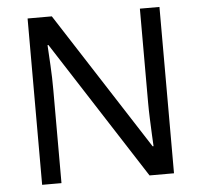

<svg xmlns="http://www.w3.org/2000/svg" viewBox="-51 -767 863 821"><g transform="rotate(-5 380.0 -357.0)"><path d="M663 0H558L176 -593H172Q174 -558 177 -506Q180 -454 180 -399V0H97V-714H201L582 -123H586Q585 -139 583.5 -171Q582 -203 580.5 -241Q579 -279 579 -311V-714H663Z"/></g></svg>

Font: Noto Sans Palmyrene
Style: Regular
Weight: 400
Designer: Monotype Design Team
Foundry: Monotype Imaging Inc.
Version: Version 2.001; ttfautohint (v1.8.4.7-5d5b)